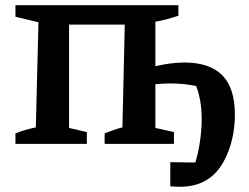

<svg xmlns="http://www.w3.org/2000/svg" viewBox="-20 -550 950 734"><path d="M39 0V-40Q73 -54 117 -63L127 -465L39 -486V-530H662V-490Q642 -483 619.5 -477Q597 -471 574 -467V-297Q635 -311 685 -311Q781 -311 829.5 -262.5Q878 -214 878 -111Q878 -66 868 -21Q858 24 839 60Q787 164 668 164Q659 164 649.5 163.5Q640 163 631 162V70Q667 71 704 71Q715 71 727 71Q738 35 744.5 -9.5Q751 -54 751 -93Q751 -167 730 -221Q684 -231 632 -231Q604 -231 574 -228V-61L645 -45V0H380V-40Q398 -47 414.5 -53Q431 -59 448 -63L457 -456H244V-61L312 -45V0Z"/></svg>

Font: Piazzolla SC SemiBold
Style: Regular
Weight: 600
Designer: Juan Pablo del Peral
Foundry: Huerta Tipografica
Version: Version 1.330